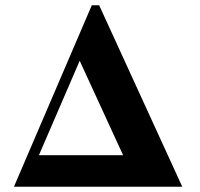

<svg xmlns="http://www.w3.org/2000/svg" viewBox="-20 -710 762 730"><path d="M128 -120 283 -479 448 -120ZM357 -690H329L33 0H673Z"/></svg>

Font: XITS
Style: Bold
Weight: 700
Designer: MicroPress Inc., with final additions and corrections provided by Coen Hoffman, Elsevier (retired)
Version: Version 1.302